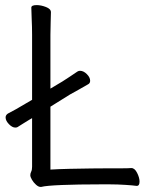

<svg xmlns="http://www.w3.org/2000/svg" viewBox="-20 -725 587 754"><path d="M516 5Q503 3 472 1Q441 -1 413 -1H372Q287 -1 224 1.5Q161 4 142 9H139Q131 9 121.5 0.5Q112 -8 105.5 -19Q99 -30 99 -37Q99 -44 102.5 -51Q106 -58 106 -70V-261Q106 -261 95.5 -255Q85 -249 72 -240.5Q59 -232 49 -226Q46 -224 40 -224Q28 -224 15 -237.5Q2 -251 2 -264Q2 -273 11 -279Q25 -286 43.5 -296.5Q62 -307 82 -319L106 -333V-589Q106 -620 104.5 -649Q103 -678 103 -695Q103 -705 124 -705Q141 -705 160.5 -697.5Q180 -690 180 -677Q180 -665 179 -639.5Q178 -614 178 -588V-377L225 -405Q237 -413 252 -422.5Q267 -432 284 -444Q289 -447 294 -447Q308 -447 321 -434Q334 -421 334 -408Q334 -398 326 -394Q306 -382 287.5 -372Q269 -362 255 -354L178 -306V-59Q209 -61 253 -62Q297 -63 340.5 -63.5Q384 -64 412 -64Q435 -64 458.5 -64Q482 -64 495 -65H496Q509 -65 518.5 -46Q528 -27 528 -12Q528 5 517 5Z"/></svg>

Font: Klee One SemiBold
Style: Regular
Weight: 600
Designer: Fontworks Inc.
Foundry: Fontworks Inc.
Version: Version 1.00;January 12, 2022;FontCreator 13.0.0.2683 64-bit